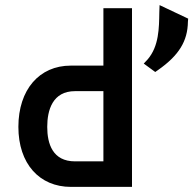

<svg xmlns="http://www.w3.org/2000/svg" viewBox="-20 -732 757 752"><path d="M598 -457C681 -515 715 -571 716 -647L717 -659L605 -712L604 -684C603 -623 603 -551 558 -499L543 -483L588 -450ZM52 -235C52 -91 134 0 258 0H497V-700H385V-475H257C134 -475 52 -381 52 -235ZM165 -235C165 -301 186 -375 274 -375H385V-100H274C186 -100 165 -169 165 -235Z"/></svg>

Font: Mint Spirit No2
Style: Bold
Weight: 700
Designer: HARENDAL Hirwen
Foundry: Arkandis Digital Foundry.
Version: Version 1.004;FFEdit